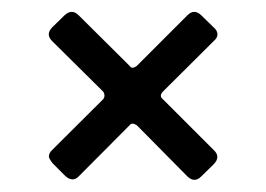

<svg xmlns="http://www.w3.org/2000/svg" viewBox="-20 -379 446 322"><path d="M338.4 -310.1 252.9 -225.1Q246.6 -217.8 252.9 -212.9L338.4 -127.4Q350.6 -116.2 338.4 -103.5L317.4 -83Q306.2 -71.8 294.4 -83L209.5 -168.9Q201.2 -174.3 197.3 -168.9L111.8 -83Q101.6 -72.8 89.4 -84L68.4 -105Q62 -113.3 62 -116.2Q62 -122.6 67.4 -127.4L153.3 -212.9Q157.2 -218.3 153.3 -225.1L67.4 -310.1Q56.2 -321.3 67.4 -333L88.4 -353.5Q100.6 -364.7 111.8 -353.5L197.3 -268.6Q201.2 -262.2 209.5 -268.6L294.4 -353.5Q305.7 -364.7 317.4 -353.5L338.4 -333Q344.7 -327.6 344.7 -321.5Q344.7 -315.4 338.4 -310.1Z"/></svg>

Font: GOSTRUS
Style: type_B
Weight: 400
Designer: Юрий и Татьяна Кривогуз
Version: Version 02.00